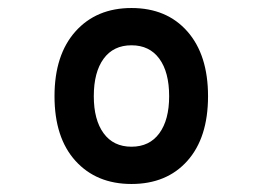

<svg xmlns="http://www.w3.org/2000/svg" viewBox="-20 -732 656 479"><path d="M308 -273Q220.5 -273 168.2 -330.8Q116 -388.5 116 -492Q116 -595 168.2 -653.5Q220.5 -712 308 -712Q396 -712 447.5 -653.5Q499 -595 499 -492Q499 -388.5 447.5 -330.8Q396 -273 308 -273ZM308 -366Q353 -366 377.5 -399.5Q402 -433 402 -492Q402 -552 377.5 -585.5Q353 -619 308 -619Q263 -619 238.5 -585.5Q214 -552 214 -492Q214 -433 238.5 -399.5Q263 -366 308 -366Z"/></svg>

Font: Overpass Mono Light
Style: Regular
Weight: 300
Monospace: yes
Designer: Delve Withrington, Dave Bailey
Foundry: Delve Fonts LLC
Version: Version 4.000